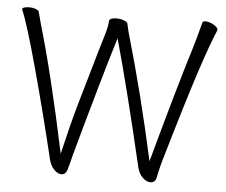

<svg xmlns="http://www.w3.org/2000/svg" viewBox="-51 -765 983 836"><g transform="rotate(5 440.0 -346.5)"><path d="M236 -77Q265 -202 290.5 -292Q316 -382 358 -526L383 -610Q394 -646 395 -670Q395 -677 403.5 -681Q412 -685 427 -685Q445 -685 460 -679Q475 -673 476 -666Q478 -657 484 -631Q561 -367 624 -78Q713 -404 770 -588Q784 -634 795 -678L801 -700Q803 -706 814 -706Q831 -706 850 -695Q869 -684 869 -673Q869 -671 868 -670Q842 -610 799.5 -480.5Q757 -351 678 -80Q675 -68 672 -57Q669 -46 667 -36L661 -8Q659 2 652 7.5Q645 13 636 13Q619 13 602 -3Q585 -19 578 -47Q498 -389 439 -599Q409 -502 376 -385.5Q343 -269 331 -227L290 -79Q287 -69 283 -51Q278 -30 271 -8Q264 12 247 12Q231 12 215 -4Q199 -20 192 -47Q145 -243 93 -434Q41 -625 15 -686Q14 -687 14 -689Q14 -694 22 -697Q30 -700 44 -700Q61 -700 73.5 -695Q86 -690 87 -684L101 -631Q163 -422 236 -77Z"/></g></svg>

Font: JyunsaiKaai Light
Style: Regular
Weight: 300
Designer: Fontworks Inc.
Version: Version 0.030;April 7, 2024;FontCreator 14.0.0.2901 64-bit